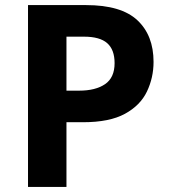

<svg xmlns="http://www.w3.org/2000/svg" viewBox="-20 -734 668 754"><path d="M318 -714Q456 -714 519.5 -654.5Q583 -595 583 -491Q583 -429 557 -374.5Q531 -320 470.5 -287Q410 -254 306 -254H241V0H90V-714ZM310 -590H241V-378H291Q355 -378 392.5 -403.5Q430 -429 430 -486Q430 -539 401 -564.5Q372 -590 310 -590Z"/></svg>

Font: Noto Sans Sundanese
Style: Bold
Weight: 700
Version: Version 2.003